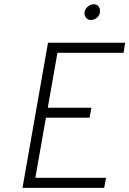

<svg xmlns="http://www.w3.org/2000/svg" viewBox="-20 -906 624 926"><path d="M88.5 0 211.5 -700H583.5L576 -651.5H257L210.5 -386.5H421L412 -338.5H201.5L150.5 -48.5H491.5L482.5 0ZM418 -809.5Q405 -809.5 396.2 -819Q387.5 -828.5 387.5 -842Q387.5 -859.5 401.5 -872.5Q415.5 -885.5 432.5 -885.5Q446.5 -885.5 454.5 -876Q462.5 -866.5 462.5 -852.5Q462.5 -835 449.2 -822.2Q436 -809.5 418 -809.5Z"/></svg>

Font: Overpass ExtraLight
Style: Italic
Weight: 250
Italic angle: -10°
Designer: Delve Withrington, Dave Bailey, Thomas Jockin
Foundry: Delve Fonts LLC
Version: Version 4.000